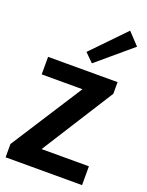

<svg xmlns="http://www.w3.org/2000/svg" viewBox="-144 -836 694 908"><g transform="rotate(20 203.0 -382.0)"><path d="M406.2 -704.1 232.4 -557.1 189.9 -599.1 349.6 -764.2ZM1 0V-66.9L232.4 -426.8H27.3V-515.1H377V-456.5L147.5 -94.7H385.7V0Z"/></g></svg>

Font: News Cycle
Style: Bold
Weight: 700
Version: Version 0.5.1